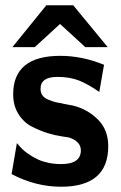

<svg xmlns="http://www.w3.org/2000/svg" viewBox="-20 -699 458 729"><path d="M27 -520 156 -679H258L389 -520H304L208 -608L112 -520ZM24 -38 44 -155Q44 -156 47 -152.5Q50 -149 56.5 -141.5Q63 -134 72.5 -126Q82 -118 96 -109Q110 -100 126.5 -92.5Q143 -85 165.5 -80.5Q188 -76 212 -76Q287 -76 287 -128Q287 -162 242 -177L216 -181Q189 -185 161 -193.5Q133 -202 101.5 -218Q70 -234 50 -266Q30 -298 30 -341Q30 -487 209 -487Q292 -487 375 -453L357 -350Q312 -381 278 -394Q244 -407 198 -407Q134 -407 134 -362Q134 -347 141 -337Q148 -327 163.5 -320.5Q179 -314 191.5 -311Q204 -308 226 -304Q248 -300 258 -298Q313 -284 352 -245Q391 -206 391 -144Q391 10 212 10Q115 10 24 -38Z"/></svg>

Font: Coval
Style: ExtraBold
Weight: 800
Foundry: Context Ltd
Version: Version 001.000